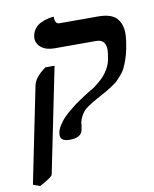

<svg xmlns="http://www.w3.org/2000/svg" viewBox="-92 -623 729 909"><g transform="rotate(-10 272.0 -168.0)"><path d="M26.9 221.2 -5.9 209 87.9 -252Q94.7 -289.1 148.9 -328.1H192.9L89.8 178.2Q87.4 188.5 26.9 221.2ZM271 -42Q271 -41 270.5 -36.6Q270 -32.2 270 -29.8Q269.5 -26.9 268.1 -19Q266.6 -11.2 266.1 -6.8Q258.8 29.8 203.1 29.8Q159.2 29.8 159.2 0Q159.2 -8.3 160.2 -12.2Q163.1 -27.3 173.3 -43.9Q183.6 -60.5 195.3 -74Q207 -87.4 226.3 -103.5Q245.6 -119.6 258.5 -129.4Q271.5 -139.2 293 -153.3L321.3 -171.9L345.2 -186Q353 -189.9 365 -199Q377 -208 394.5 -223.6Q412.1 -239.3 426.8 -262.5Q441.4 -285.6 446.8 -310.1Q453.1 -344.7 453.1 -358.9Q453.1 -409.2 407.2 -409.2H207Q167.5 -409.2 144.3 -427.5Q121.1 -445.8 121.1 -474.1Q121.1 -477.1 123 -486.8Q127 -505.9 139.2 -520Q151.4 -534.2 166.3 -541Q181.2 -547.9 195.6 -551.8Q210 -555.7 219.7 -556.6L229 -557.1Q229 -522 250 -522H435.1Q499 -522 524.4 -494.4Q549.8 -466.8 549.8 -420.9Q549.8 -392.1 540 -344.2Q534.7 -318.4 527.1 -297.1Q519.5 -275.9 512.2 -260.3Q504.9 -244.6 492.2 -230Q479.5 -215.3 470.2 -206.1Q460.9 -196.8 442.9 -185.1Q424.8 -173.3 413.1 -166.5L377.9 -147Q354.5 -134.3 345 -128.7Q335.4 -123 319.3 -112.1Q303.2 -101.1 296.1 -92.5Q289.1 -84 281.7 -70.8Q274.4 -57.6 271 -42Z"/></g></svg>

Font: Linux Libertine G
Style: Bold Italic
Weight: 700
Italic angle: -11.5°
Designer: Philipp H. Poll
Foundry: Philipp H. Poll
Version: Version 4.1.0